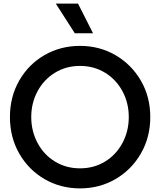

<svg xmlns="http://www.w3.org/2000/svg" viewBox="-20 -1021 887 1063"><path d="M35 -373Q35 -485 86.5 -575Q138 -665 226.5 -716Q315 -767 423 -767Q531 -767 619.5 -715.5Q708 -664 760 -574.5Q812 -485 812 -373Q812 -261 760 -171Q708 -81 619.5 -29.5Q531 22 423 22Q315 22 226.5 -29.5Q138 -81 86.5 -171Q35 -261 35 -373ZM423 -89Q500 -89 561.5 -126.5Q623 -164 658 -229.5Q693 -295 693 -373Q693 -451 658 -516Q623 -581 561.5 -618.5Q500 -656 423 -656Q346 -656 284.5 -618.5Q223 -581 188 -516Q153 -451 153 -373Q153 -295 188 -229.5Q223 -164 284.5 -126.5Q346 -89 423 -89ZM289 -1001H412L495 -837H394Z"/></svg>

Font: BLUETTI 2.0 Medium
Style: Italic
Weight: 500
Designer: Stijn de Vries
Foundry: tokotype
Version: Version 2.005;October 31, 2023;FontCreator 14.0.0.2814 64-bi